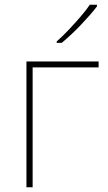

<svg xmlns="http://www.w3.org/2000/svg" viewBox="-20 -786 454 806"><path d="M394 -528V-503H117V0H91V-528ZM387 -759Q361 -725 320 -682Q279 -639 239 -606H218V-612Q241 -632 267.5 -660Q294 -688 318.5 -716.5Q343 -745 357 -766H387Z"/></svg>

Font: Noto Sans Thin
Style: Regular
Weight: 100
Designer: Monotype Design Team
Foundry: Monotype Imaging Inc.
Version: Version 2.007